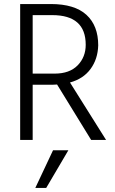

<svg xmlns="http://www.w3.org/2000/svg" viewBox="-20 -694 571 952"><path d="M239 -619H142V-329H251Q325 -329 365 -370Q405 -411 405 -472Q405 -619 239 -619ZM244 -274H142V0H80V-674H232Q350 -674 408.5 -620.5Q467 -567 467 -469Q465 -401 429 -352Q393 -303 327 -285L506 0H432L263 -275Q257 -274 244 -274ZM209 238H155L243 51H319Z"/></svg>

Font: Hind Siliguri Light
Style: Regular
Weight: 300
Designer: Jyotish Sonowal
Foundry: Indian Type Foundry
Version: Version 1.001;PS 1.0;hotconv 1.0.86;makeotf.lib2.5.63406; tt